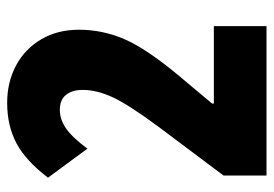

<svg xmlns="http://www.w3.org/2000/svg" viewBox="-134 -630 764 536"><g transform="rotate(-90 248.0 -362.0)"><path d="M26 0V-120L161 -300Q224 -385 244.5 -429.5Q265 -474 265 -513Q265 -543 251 -560Q237 -577 209 -577Q183 -577 158 -560Q133 -543 101 -500L20 -610Q67 -672 116 -698Q165 -724 229 -724Q287 -724 333.5 -699Q380 -674 406.5 -628.5Q433 -583 433 -524Q433 -458 407 -397.5Q381 -337 309 -250L227 -152V-147H443V0Z"/></g></svg>

Font: Noto Sans UI CondBlack
Style: Regular
Weight: 900
Width: 3
Designer: Monotype Design Team
Foundry: Monotype Imaging Inc.
Version: Version 1.001